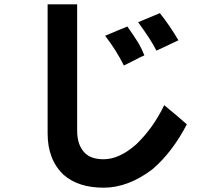

<svg xmlns="http://www.w3.org/2000/svg" viewBox="-20 -741 1002 891"><path d="M802 -203 847 -164Q780 -35 688 44Q575 130 461 130Q344 130 276 71Q201 1 201 -122V-721H338V-137Q338 -100 347 -74.5Q356 -49 374 -31Q403 -2 461 -2Q534 -2 612 -71Q692 -148 742 -253Q762 -237 802 -203ZM621 -638 722 -680Q768 -622 808 -554L706 -506Q690 -537 671 -566Q652 -595 621 -638ZM603 -461 555 -437Q535 -476 515.5 -507Q496 -538 468 -575Q498 -587 520 -597L571 -618Q602 -574 618.5 -547.5Q635 -521 650 -484Q628 -475 603 -461Z"/></svg>

Font: Gmarket Sans TTF Bold
Style: Regular
Weight: 700
Designer: Creative Director : Sungho Lee; Art Director : Kiwoong Choi; Project Manager : Sori Yang, Jongwook Yoon; Font Designer :
Foundry: Sandoll Inc.
Version: Version 1.000;hotconv 1.0.109;makeotfexe 2.5.65596